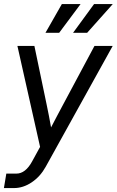

<svg xmlns="http://www.w3.org/2000/svg" viewBox="-31 -748 591 972"><path d="M-11.2 204.1 1 130.9H51.8Q98.1 130.9 131.8 68.8L171.9 -4.4L57.1 -515.6H143.1L205.1 -218.8Q210.9 -189.9 216.8 -160.9Q222.7 -131.8 227.5 -103Q242.7 -131.8 257.8 -160.9Q272.9 -189.9 288.6 -218.8L447.3 -515.6H539.6L200.7 95.7Q172.9 146 129.6 175Q86.4 204.1 39.6 204.1ZM410.2 -582H338.9L445.3 -727.5H540ZM268.6 -582H199.2L282.2 -727.5H377Z"/></svg>

Font: Inter Display
Style: Italic
Weight: 400
Italic angle: -9.39999°
Designer: Rasmus Andersson
Foundry: rsms
Version: Version 4.000;git-a52131595